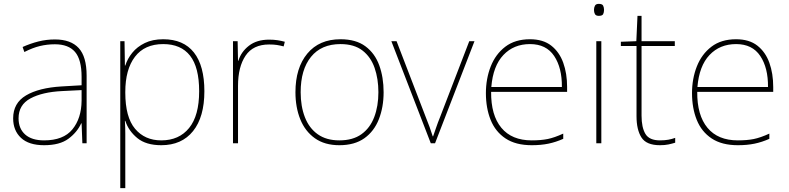

<svg xmlns="http://www.w3.org/2000/svg" viewBox="-20 -741 4080 993"><path d="M264 -537Q346 -537 387 -492.5Q428 -448 428 -350V0H406L402 -103H400Q379 -57 334 -23.5Q289 10 208 10Q129 10 88.5 -28Q48 -66 48 -129Q48 -208 114.5 -247.5Q181 -287 299 -294L402 -300V-343Q402 -433 368 -472.5Q334 -512 264 -512Q224 -512 186.5 -503Q149 -494 106 -472L97 -498Q137 -516 178.5 -526.5Q220 -537 264 -537ZM301 -270Q199 -265 137.5 -232Q76 -199 76 -129Q76 -76 110 -45.5Q144 -15 208 -15Q308 -15 354.5 -72Q401 -129 402 -220V-275Z M824 -538Q929 -538 983 -469.5Q1037 -401 1037 -269Q1037 -136 978.5 -63Q920 10 814 10Q735 10 690 -27Q645 -64 628 -116H626Q628 -82 628 -49.5Q628 -17 628 15V232H602V-528H624L626 -402H628Q639 -437 664 -468Q689 -499 729 -518.5Q769 -538 824 -538ZM824 -513Q728 -513 678 -447.5Q628 -382 628 -265V-262Q628 -135 678.5 -75Q729 -15 814 -15Q906 -15 958 -79Q1010 -143 1010 -269Q1010 -393 963 -453Q916 -513 824 -513Z M1372 -536Q1396 -536 1415.5 -533Q1435 -530 1453 -525L1447 -501Q1428 -506 1411.5 -508.5Q1395 -511 1372 -511Q1289 -511 1250 -453Q1211 -395 1211 -297V0H1185V-528H1209L1211 -427H1213Q1227 -473 1267.5 -504.5Q1308 -536 1372 -536Z M1964 -264Q1964 -187 1939.5 -124.5Q1915 -62 1864.5 -26Q1814 10 1735 10Q1659 10 1608.5 -26Q1558 -62 1533 -124Q1508 -186 1508 -264Q1508 -390 1569.5 -464Q1631 -538 1741 -538Q1821 -538 1870 -501.5Q1919 -465 1941.5 -403Q1964 -341 1964 -264ZM1535 -264Q1535 -191 1557 -134.5Q1579 -78 1623.5 -46.5Q1668 -15 1735 -15Q1805 -15 1849.5 -47Q1894 -79 1915.5 -135.5Q1937 -192 1937 -264Q1937 -333 1917.5 -389.5Q1898 -446 1855 -479.5Q1812 -513 1741 -513Q1642 -513 1588.5 -447Q1535 -381 1535 -264Z M2208 0 2004 -528H2031L2181 -138Q2194 -106 2202 -83.5Q2210 -61 2218 -36H2220Q2229 -61 2236.5 -83.5Q2244 -106 2257 -138L2407 -528H2434L2230 0Z M2721 -538Q2789 -538 2831 -505Q2873 -472 2893 -416.5Q2913 -361 2913 -291V-266H2520Q2519 -145 2573 -80Q2627 -15 2730 -15Q2778 -15 2812.5 -22Q2847 -29 2893 -50V-23Q2855 -6 2816.5 2Q2778 10 2730 10Q2647 10 2594.5 -25Q2542 -60 2517.5 -121Q2493 -182 2493 -259Q2493 -334 2518 -397.5Q2543 -461 2593.5 -499.5Q2644 -538 2721 -538ZM2721 -513Q2637 -513 2583.5 -456.5Q2530 -400 2521 -291H2886Q2887 -390 2846 -451.5Q2805 -513 2721 -513Z M3077 -721Q3095 -721 3099.5 -711.5Q3104 -702 3104 -690Q3104 -677 3099.5 -668Q3095 -659 3077 -659Q3062 -659 3057 -668Q3052 -677 3052 -690Q3052 -702 3057 -711.5Q3062 -721 3077 -721ZM3090 -528V0H3064V-528Z M3393 -15Q3418 -15 3437 -18.5Q3456 -22 3472 -28V-3Q3456 2 3437.5 6Q3419 10 3393 10Q3323 10 3297.5 -30Q3272 -70 3272 -140V-503H3191V-525L3271 -528L3277 -659H3298V-528H3470V-503H3298V-143Q3298 -82 3318 -48.5Q3338 -15 3393 -15Z M3787 -538Q3855 -538 3897 -505Q3939 -472 3959 -416.5Q3979 -361 3979 -291V-266H3586Q3585 -145 3639 -80Q3693 -15 3796 -15Q3844 -15 3878.5 -22Q3913 -29 3959 -50V-23Q3921 -6 3882.5 2Q3844 10 3796 10Q3713 10 3660.5 -25Q3608 -60 3583.5 -121Q3559 -182 3559 -259Q3559 -334 3584 -397.5Q3609 -461 3659.5 -499.5Q3710 -538 3787 -538ZM3787 -513Q3703 -513 3649.5 -456.5Q3596 -400 3587 -291H3952Q3953 -390 3912 -451.5Q3871 -513 3787 -513Z"/></svg>

Font: Noto Sans Oriya Thin
Style: Regular
Weight: 100
Designer: Amélie Bonet and Sol Matas
Foundry: Google LLC
Version: Version 2.006; ttfautohint (v1.8.4.7-5d5b)